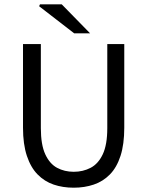

<svg xmlns="http://www.w3.org/2000/svg" viewBox="-20 -861 685 893"><path d="M323 12Q272 12 229.5 -2.5Q187 -17 155 -49.5Q123 -82 105 -136Q87 -190 87 -267V-656H170V-265Q170 -188 190.5 -143.5Q211 -99 245.5 -80.5Q280 -62 323 -62Q366 -62 401.5 -80.5Q437 -99 458 -143.5Q479 -188 479 -265V-656H558V-267Q558 -190 540.5 -136Q523 -82 491 -49.5Q459 -17 416 -2.5Q373 12 323 12ZM325 -706 162 -832 166 -841H267L399 -706Z"/></svg>

Font: Source Sans 3
Style: Regular
Weight: 400
Designer: Paul D. Hunt
Foundry: Adobe
Version: Version 3.046;hotconv 1.0.118;makeotfexe 2.5.65603